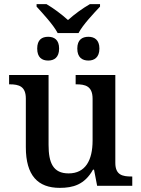

<svg xmlns="http://www.w3.org/2000/svg" viewBox="-20 -899 684 929"><path d="M259 -739H360C380 -778 433 -834 464 -867V-879H415C380 -859 340 -830 309 -802C278 -830 239 -859 205 -879H157V-867C187 -834 239 -778 259 -739ZM213 -606C242 -606 266 -621 266 -664C266 -707 242 -721 213 -721C183 -721 160 -707 160 -664C160 -621 183 -606 213 -606ZM408 -606C436 -606 461 -621 461 -664C461 -707 436 -721 408 -721C378 -721 354 -707 354 -664C354 -621 378 -606 408 -606ZM269 10C333 10 389 -5 430 -78H435L450 0H620V-45H616C573 -45 538 -52 538 -111V-536H346V-491H349C392 -491 428 -483 428 -421V-219C428 -123 393 -60 312 -60C237 -60 215 -111 215 -198V-536H24V-491H27C72 -491 105 -481 105 -422V-187C105 -50 163 10 269 10Z"/></svg>

Font: Noto Serif Thai Medium
Style: Regular
Weight: 500
Designer: Monotype Design Team
Foundry: Monotype Imaging Inc.
Version: Version 1.901;PS 001.901;hotconv 1.0.88;makeotf.lib2.5.64775